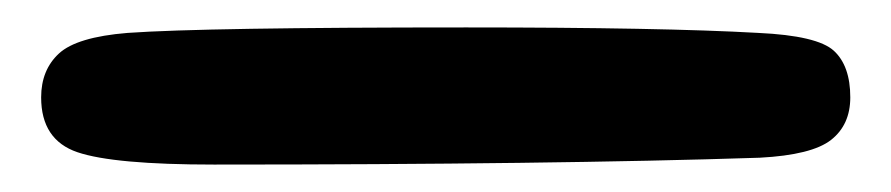

<svg xmlns="http://www.w3.org/2000/svg" viewBox="-20 -95 650 140"><path d="M534 20Q382 25 136 25Q63 25 36.5 16Q10 7 10 -24Q10 -44 23 -56Q36 -68 73 -71Q129 -75 320 -75Q463 -75 533 -71Q576 -69 588 -58Q600 -47 600 -24Q600 -4 586 7Q572 18 534 20Z"/></svg>

Font: Sniglet
Style: Regular
Weight: 400
Designer: Haley Fiege
Foundry: Haley Fiege, Pablo Impallari, Brenda Gallo
Version: Version 2.000